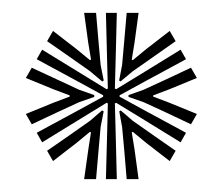

<svg xmlns="http://www.w3.org/2000/svg" viewBox="-20 -821 346 298"><path d="M144.4 -543 146.3 -615.1 147.4 -660.4 145.5 -661.5 107 -637.9 45.4 -600.1 37 -614.9 100.4 -649.2 140.1 -670.9V-673.1L100.4 -694.8L37 -729.1L45.4 -743.9L107 -706.1L145.5 -682.5L147.4 -683.6L146.2 -728.9L144.4 -801H161.3L159.5 -728.9L158.3 -683.6L160.2 -682.5L198.9 -706.1L260.3 -743.9L268.7 -729.1L205.3 -694.8L165.6 -673.1V-670.9L205.3 -649.2L268.7 -614.9L260.3 -600.1L198.9 -637.9L160.2 -661.5L158.3 -660.4L159.5 -615.1L161.3 -543ZM110.6 -543 117.1 -589.1 121.2 -615.5 119.6 -616.4 99 -599.4 62.3 -571 53.1 -587 88.6 -611.6 119.7 -633.5 138.4 -649.6 140.9 -648.2 136.2 -624 132.8 -585.8 129.1 -543ZM29.3 -628.1 20.1 -644.1 63 -661.6 88.2 -671.1V-672.9L63 -682.4L20.1 -700L29.3 -715.9L69.5 -697.2L102.8 -681.7L126.3 -673.4V-670.6L102.8 -662.4L68.2 -646.4ZM176.6 -543 172.9 -587.2 169.5 -624 165.1 -648.2 167.4 -649.6 186.1 -633.5 217.3 -611.6 252.6 -587 243.4 -571 206.7 -599.4 186.1 -616.4 184.5 -615.5 188.8 -589.1 195.1 -543ZM138.6 -694.6 119.7 -710.5 88 -732.8 53.1 -757.1 62.3 -773 99 -744.6 119.6 -727.7 121.3 -728.5 116.9 -754.9 110.6 -801H129.1L132.8 -757.6L136.2 -720L141 -696ZM276.4 -628.1 234.9 -647.7 202.9 -662.4 179.5 -670.6V-673.4L202.9 -681.7L237 -697.4L276.4 -715.9L285.6 -700L242.7 -682.4L217.7 -672.9V-671.1L242.7 -661.6L285.6 -644.1ZM167.1 -694.6 164.9 -696 169.5 -720 172.9 -758 176.6 -801H195.1L188.8 -754.9L184.5 -728.5L186.1 -727.6L206.7 -744.6L243.4 -773L252.6 -757.1L216.1 -731.4L186.2 -710.5Z"/></svg>

Font: Big Shoulders Inline Thin
Style: Regular
Weight: 100
Designer: Patric King
Foundry: XO Type Co
Version: Version 2.002